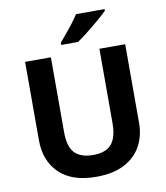

<svg xmlns="http://www.w3.org/2000/svg" viewBox="-99 -1016 955 1107"><g transform="rotate(-10 378.0 -462.0)"><path d="M671 -252Q671 -178 638.5 -118.5Q606 -59 540.5 -24.5Q475 10 375 10Q233 10 159 -62.5Q85 -135 85 -254V-714H236V-277Q236 -189 272 -153Q308 -117 379 -117Q453 -117 486.5 -156Q520 -195 520 -278V-714H671ZM589 -924Q575 -910 552 -890Q529 -870 502.5 -848Q476 -826 450.5 -806.5Q425 -787 406 -774H307V-787Q323 -806 344.5 -831.5Q366 -857 387 -884.5Q408 -912 422 -934H589Z"/></g></svg>

Font: Noto Sans Ol Chiki
Style: Regular
Weight: 400
Designer: Monotype Design Team, Lewis McGuffie
Foundry: Monotype Imaging Inc.
Version: Version 2.003